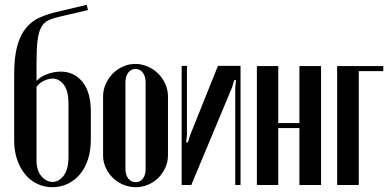

<svg xmlns="http://www.w3.org/2000/svg" viewBox="-20 -770 1624 799"><path d="M39 -186V-460Q39 -533 52 -579.5Q65 -626 89 -654.5Q113 -683 146 -697.5Q179 -712 219 -721L341 -750L346 -728L226 -700Q199 -694 180.5 -685Q162 -676 151.5 -656.5Q141 -637 136.5 -603Q132 -569 132 -512V-433Q146 -450 175 -461Q204 -472 233 -472Q288 -472 323 -429.5Q358 -387 358 -305V-189Q358 -143 346 -106.5Q334 -70 312.5 -44.5Q291 -19 261.5 -5Q232 9 198 9Q165 9 136 -4.5Q107 -18 85.5 -43.5Q64 -69 51.5 -105Q39 -141 39 -186ZM132 -409V-102Q132 -60 152.5 -36.5Q173 -13 199 -13Q225 -13 245 -39Q265 -65 265 -118V-337Q265 -392 245.5 -417.5Q226 -443 199 -443Q182 -443 163 -434Q144 -425 132 -409Z M543 -504Q570 -504 595 -493Q620 -482 638.5 -463.5Q657 -445 668 -420.5Q679 -396 679 -369V-123Q679 -96 668 -72Q657 -48 639 -30Q621 -12 596.5 -1.5Q572 9 545 9Q518 9 493 -1.5Q468 -12 449.5 -30Q431 -48 420 -72Q409 -96 409 -123V-369Q409 -396 420 -420.5Q431 -445 449 -463.5Q467 -482 491.5 -493Q516 -504 543 -504ZM544 -483Q525 -483 513.5 -467.5Q502 -452 502 -426V-67Q502 -43 513.5 -27.5Q525 -12 545 -12Q564 -12 575 -27Q586 -42 586 -67V-426Q586 -452 574.5 -467.5Q563 -483 544 -483Z M981 -496V0H959V-406L962 -436L955 -437L946 -407L776 0H736V-496H758V-208L755 -178L762 -177L771 -207L887 -496Z M1138 -495V-258H1226V-495H1316V0H1226V-237H1138V0H1049V-495Z M1383 -495H1575V-474H1473V0H1383Z"/></svg>

Font: Moniqa Narrow Heading
Style: Bold
Weight: 700
Width: 4
Designer: Rajesh Rajput
Foundry: Rajesh Rajput
Version: Version 1.000